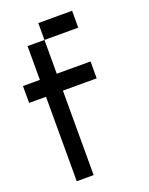

<svg xmlns="http://www.w3.org/2000/svg" viewBox="-164 -984 829 1068"><g transform="rotate(-20 250.0 -450.0)"><path d="M0 -500V-600H100V-800H200V-600H400V-500H200V0H100V-500ZM200 -800V-900H400V-800Z"/></g></svg>

Font: Galmuri9 Regular
Style: Regular
Weight: 400
Designer: Lee Minseo (quiple)
Version: Version 2.399;hotconv 1.1.1;makeotfexe 2.6.0 DEVELOPMENT